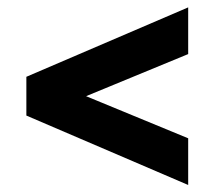

<svg xmlns="http://www.w3.org/2000/svg" viewBox="-20 -602 590 528"><path d="M497.5 -93.3 52.5 -284.2V-390.8L497.5 -581.7V-453.3L216.7 -337.5L497.5 -221.7Z"/></svg>

Font: Funnel Sans Light ExtraBold
Style: Regular
Weight: 800
Version: Version 1.000